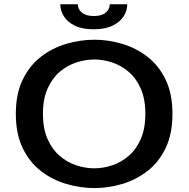

<svg xmlns="http://www.w3.org/2000/svg" viewBox="-20 -898 915 928"><path d="M436 11Q368 11 300.8 -8.8Q233.5 -28.5 178.2 -71Q123 -113.5 89.8 -182Q56.5 -250.5 56.5 -348Q56.5 -445 89.8 -513.2Q123 -581.5 178.2 -624Q233.5 -666.5 300.8 -686.2Q368 -706 436 -706Q503.5 -706 570.2 -686.2Q637 -666.5 692.2 -624Q747.5 -581.5 780.5 -513.2Q813.5 -445 813.5 -348Q813.5 -250.5 780.5 -182Q747.5 -113.5 692.2 -71Q637 -28.5 570.2 -8.8Q503.5 11 436 11ZM436 -84.5Q479 -84.5 522.5 -99Q566 -113.5 602.2 -144.8Q638.5 -176 660.5 -226.2Q682.5 -276.5 682.5 -348Q682.5 -419.5 660.5 -469.5Q638.5 -519.5 602.2 -550.5Q566 -581.5 522.5 -596Q479 -610.5 436 -610.5Q392.5 -610.5 348.5 -596Q304.5 -581.5 268.2 -550.5Q232 -519.5 209.8 -469.5Q187.5 -419.5 187.5 -348Q187.5 -276.5 209.8 -226.2Q232 -176 268.2 -144.8Q304.5 -113.5 348.5 -99Q392.5 -84.5 436 -84.5ZM432.5 -756.5Q377 -756.5 341.5 -774Q306 -791.5 288.8 -819Q271.5 -846.5 271.5 -877.5H356Q356 -853.5 376 -837Q396 -820.5 433.5 -820.5Q471.5 -820.5 491 -837Q510.5 -853.5 510.5 -877.5H595Q595 -846.5 577.5 -819Q560 -791.5 524 -774Q488 -756.5 432.5 -756.5Z"/></svg>

Font: Trispace SemiExpanded Medium
Style: Regular
Weight: 500
Width: 6
Designer: Tyler Finck
Foundry: Etcetera Type Company
Version: Version 1.210; ttfautohint (v1.8.3)